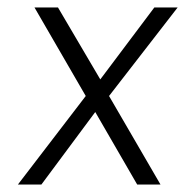

<svg xmlns="http://www.w3.org/2000/svg" viewBox="-20 -495 496 515"><path d="M28 0 210 -237.5 72.5 -475H135.5L249 -282L394 -475H456.5L272.5 -237.5L410.5 0H348L235.5 -194.5L91 0Z"/></svg>

Font: Karla Light
Style: Italic
Weight: 300
Italic angle: -8°
Designer: Jonathan Pinhorn
Version: Version 2.004;gftools[0.9.33]